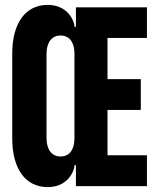

<svg xmlns="http://www.w3.org/2000/svg" viewBox="-20 -760 640 784"><path d="M175 4C247 4 280 -47 285 -86H290V0H580V-126H419V-311H555V-437H419V-605H580V-730H290V-650H285C280 -689 247 -740 175 -740C84 -740 30 -666 30 -541V-195C30 -70 84 4 175 4ZM227 -121C192 -121 170 -149 170 -195V-541C170 -587 192 -615 227 -615C263 -615 284 -588 284 -541V-195C284 -148 263 -121 227 -121Z"/></svg>

Font: JetBrains Mono ExtraBold
Style: Regular
Weight: 800
Monospace: yes
Designer: Philipp Nurullin, Konstantin Bulenkov
Foundry: JetBrains
Version: Version 2.305